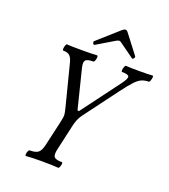

<svg xmlns="http://www.w3.org/2000/svg" viewBox="-153 -970 956 1083"><g transform="rotate(20 324.5 -428.0)"><path d="M129 3Q124 3 124.5 -6Q125 -15 129 -24.5Q133 -34 137 -34Q173 -34 188.5 -46Q204 -58 212 -93L242 -224Q247 -247 250 -261.5Q253 -276 253 -285Q253 -294 250.5 -306Q248 -318 244 -334L184 -569Q176 -604 163 -616Q150 -628 123 -628Q119 -628 119.5 -638Q120 -648 123.5 -658Q127 -668 131 -668Q141 -667 164 -666.5Q187 -666 221 -666Q256 -666 279 -666.5Q302 -667 312 -668Q317 -668 316.5 -658Q316 -648 312.5 -638Q309 -628 304 -628Q267 -628 257.5 -616.5Q248 -605 256 -572L314 -339L323 -337L496 -569Q522 -604 518 -616Q514 -628 476 -628Q472 -628 472.5 -638Q473 -648 477 -658Q481 -668 485 -668Q497 -667 517.5 -666.5Q538 -666 564 -666Q591 -666 611.5 -666.5Q632 -667 645 -668Q650 -668 649 -658Q648 -648 644.5 -638Q641 -628 636 -628Q613 -628 594.5 -620Q576 -612 554 -588.5Q532 -565 497 -518L347 -317Q337 -304 329 -285Q321 -266 316 -241L282 -90Q275 -57 285 -45.5Q295 -34 331 -34Q336 -34 335 -24.5Q334 -15 330.5 -6Q327 3 322 3Q289 0 226 0Q162 0 129 3ZM279 -719Q273 -715 268.5 -724Q264 -733 268 -737L394 -849Q406 -859 414 -859Q422 -859 430 -848L515 -737Q519 -733 513.5 -724.5Q508 -716 503 -719L414 -783Q409 -788 402 -788Q399 -788 395 -787Q391 -786 386 -783Z"/></g></svg>

Font: Junicode Two Beta Condensed
Style: Italic
Weight: 400
Width: 3
Italic angle: -9°
Version: Version 1.053; ttfautohint (v1.8.4)